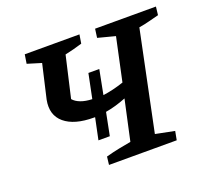

<svg xmlns="http://www.w3.org/2000/svg" viewBox="-97 -645 824 762"><g transform="rotate(-20 315.5 -263.5)"><path d="M241 0 245 -34Q274 -42 301.5 -47.5Q329 -53 352 -57L389 -227Q344 -209 302 -202L283 -106H235L254 -197Q251 -197 249 -197Q167 -197 126 -231.5Q85 -266 97 -328L130 -471L71 -489L77 -527H308L302 -490Q283 -484 265 -479.5Q247 -475 229 -471L189 -297Q200 -284 220 -276.5Q240 -269 268 -268L289 -371H335L315 -268Q355 -273 403 -289L442 -471L369 -490L374 -527H631L627 -492Q606 -487 586 -481.5Q566 -476 541 -472L454 -53L534 -37L527 0Z"/></g></svg>

Font: Piazzolla SC Medium
Style: Italic
Weight: 500
Italic angle: -11.3°
Designer: Juan Pablo del Peral
Foundry: Huerta Tipografica
Version: Version 1.330